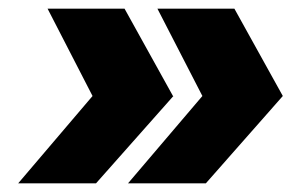

<svg xmlns="http://www.w3.org/2000/svg" viewBox="-20 -520 712 444"><path d="M381 -298 202 -96H22L194 -298ZM268 -500 380 -298H194L90 -500ZM634 -298 456 -96H276L448 -298ZM522 -500 634 -298H448L344 -500Z"/></svg>

Font: Figtree ExtraBold
Style: Italic
Weight: 800
Italic angle: -9.5°
Foundry: Erik Kennedy
Version: Version 2.001;gftools[0.9.30]